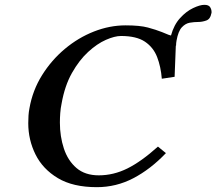

<svg xmlns="http://www.w3.org/2000/svg" viewBox="-20 -763 896 795"><path d="M826 -743Q844 -743 850 -733.5Q856 -724 856 -713Q856 -708 855 -707Q851 -684 834 -678Q817 -672 800 -672Q784 -672 766 -669Q748 -666 733 -650Q718 -634 711 -595Q710 -590 709.5 -584.5Q709 -579 709 -574H708Q707 -542 705.5 -509.5Q704 -477 703 -445L650 -437Q646 -487 630.5 -527Q615 -567 580 -590.5Q545 -614 481 -614Q455 -614 418.5 -598Q382 -582 345 -548Q308 -514 278 -461Q248 -408 235 -334Q231 -315 229.5 -295Q228 -275 228 -255Q228 -198 244.5 -148Q261 -98 296.5 -67.5Q332 -37 389 -37Q450 -37 507.5 -65.5Q565 -94 634 -156L667 -129Q603 -62 532 -25Q461 12 381 12Q282 12 219.5 -25.5Q157 -63 127 -123.5Q97 -184 97 -253Q97 -269 98 -284.5Q99 -300 102 -315Q115 -389 154 -451.5Q193 -514 248.5 -560.5Q304 -607 369 -632.5Q434 -658 500 -658Q559 -658 592.5 -649Q626 -640 651 -630Q662 -626 670.5 -622Q679 -618 688 -616Q700 -660 725.5 -688Q751 -716 779.5 -729.5Q808 -743 826 -743Z"/></svg>

Font: Libertinus Serif SemiBold
Style: Italic
Weight: 600
Italic angle: -11.5°
Designer: Philipp H. Poll, Khaled Hosny
Foundry: Caleb Maclennan
Version: Version 7.051;RELEASE